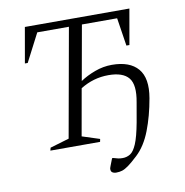

<svg xmlns="http://www.w3.org/2000/svg" viewBox="-90 -745 967 1004"><g transform="rotate(-10 394.0 -243.5)"><path d="M127 0 131 -15 232 -45 335 -621H167L90 -472H75L108 -660H663L630 -472H614L591 -621H404L352 -330Q386 -353 430.5 -369.5Q475 -386 521 -386Q616 -386 659.5 -335Q703 -284 685 -180Q669 -88 640 -13Q611 62 564 106Q532 136 512.5 150Q493 164 478.5 168.5Q464 173 447 173Q434 173 425.5 167Q417 161 419 145Q420 143 423 133.5Q426 124 438 95H444Q460 100 470 102Q480 104 493 104Q515 104 533.5 92.5Q552 81 567.5 44.5Q583 8 597 -67L615 -170Q632 -261 601.5 -298.5Q571 -336 494 -336Q414 -336 345 -293L301 -45L394 -15L391 0Z"/></g></svg>

Font: Spectral SC Light
Style: Italic
Weight: 300
Italic angle: -10°
Designer: Jean-Baptiste Levee
Foundry: Production Type
Version: Version 2.001